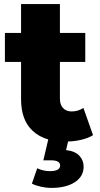

<svg xmlns="http://www.w3.org/2000/svg" viewBox="-20 -683 487 939"><path d="M136 215 162 140Q192 154 224 154Q274 154 274 126Q274 101 229 101H192L216 -1Q171 -14 140 -43Q83 -95 83 -198V-380H4V-522H83V-663H273V-522H397V-380H273V-200Q273 -171 288.5 -154.5Q304 -138 330 -138Q362 -138 388 -155L435 -22Q411 -7 376 1Q346 8 313 9L303 51Q347 56 368 78.5Q389 101 389 132Q389 180 346 208Q303 236 231 236Q206 236 179.5 230Q153 224 136 215Z"/></svg>

Font: CMG Sans ExtraBold
Style: Regular
Weight: 800
Designer: Julieta Ulanovsky
Foundry: Julieta Ulanovsky
Version: Version 7.200